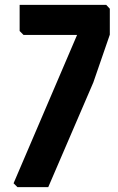

<svg xmlns="http://www.w3.org/2000/svg" viewBox="-20 -772 487 792"><path d="M61 -752H418L433 -736V-629L365 -432L179 0H52L36 -16L298 -628H77L61 -644Z"/></svg>

Font: Chau Philomene One
Style: Regular
Weight: 400
Designer: Vicente Lamonaca
Foundry: TipoType
Version: Version 1.002